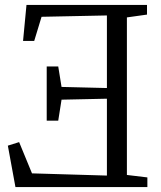

<svg xmlns="http://www.w3.org/2000/svg" viewBox="-20 -763 656 783"><path d="M497.5 -49.5 581 -39.5V0H43L12 -169L58 -183.5L110.5 -56L416 -47V-360.5L231 -356.5L217.5 -271H170.5V-492H217.5L231 -408.5L416 -404V-700L149.5 -694.5L119.5 -596H74L88 -743H579.5V-703.5L497.5 -692Z"/></svg>

Font: Merriweather 36pt Light
Style: Regular
Weight: 300
Designer: Eben Sorkin
Foundry: Eben Sorkin
Version: Version 2.100